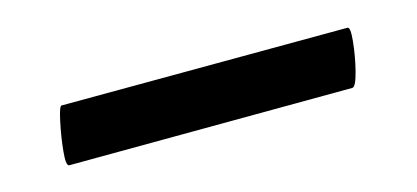

<svg xmlns="http://www.w3.org/2000/svg" viewBox="-25 -291 374 172"><g transform="rotate(-5 161.5 -204.5)"><path d="M32 -154Q29 -154 28 -167Q27 -180 27.5 -194Q28 -208 30 -208L291 -255Q294 -256 295 -242.5Q296 -229 295 -215.5Q294 -202 291 -201Z"/></g></svg>

Font: Cormorant Garamond Light
Style: Bold
Weight: 700
Version: Version 4.001